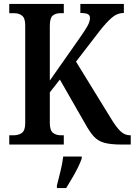

<svg xmlns="http://www.w3.org/2000/svg" viewBox="-20 -734 684 975"><path d="M27 0V-47H49Q74 -47 91 -59Q108 -71 108 -109V-606Q108 -642 92 -654.5Q76 -667 52 -667H27V-714H304V-667H286Q262 -667 247.5 -654.5Q233 -642 233 -604V-325L386 -543Q412 -580 424.5 -602.5Q437 -625 437 -643Q437 -657 425.5 -662.5Q414 -668 388 -668V-714H609V-668Q575 -668 547 -643.5Q519 -619 487 -578L366 -421L545 -130Q571 -87 592.5 -67Q614 -47 640 -47H644V0H597Q542 0 509.5 -9Q477 -18 455.5 -42Q434 -66 410 -110L284 -330L233 -265V-110Q233 -72 249 -59.5Q265 -47 290 -47H304V0ZM269 208Q277 176 287 136Q297 96 301 61H395V71Q388 92 374.5 119Q361 146 345 173Q329 200 316 221H269Z"/></svg>

Font: Noto Serif Khmer Condensed SemiBold
Style: Regular
Weight: 600
Width: 3
Designer: Danh Hong and the Monotype Design Team
Foundry: Monotype Imaging Inc.
Version: Version 2.004; ttfautohint (v1.8.4.7-5d5b)